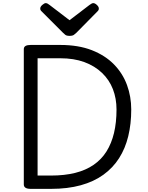

<svg xmlns="http://www.w3.org/2000/svg" viewBox="-20 -1206 943 1226"><path d="M176 0Q132 0 132 -28V-892Q132 -906 143 -912.5Q154 -919 176 -919H364Q481 -919 566.5 -885.5Q652 -852 708 -794.5Q764 -737 791 -663Q818 -589 818 -507Q818 -415 799 -336.5Q780 -258 740.5 -196Q701 -134 640 -90Q579 -46 495.5 -23Q412 0 306 0ZM220 -85H306Q392 -85 460 -102Q528 -119 578 -153.5Q628 -188 660 -239Q692 -290 708 -357Q724 -424 724 -507Q724 -577 701 -636.5Q678 -696 631.5 -740.5Q585 -785 518.5 -809.5Q452 -834 364 -834H220ZM576 -1186Q586 -1186 598.5 -1174.5Q611 -1163 611 -1152Q611 -1150 610.5 -1146Q610 -1142 605 -1136L468 -997Q461 -991 452.5 -984Q444 -977 424 -977Q405 -977 396.5 -984Q388 -991 382 -997L243 -1136Q238 -1142 237.5 -1146Q237 -1150 237 -1152Q237 -1163 250 -1174.5Q263 -1186 272 -1186Q279 -1186 284.5 -1182.5Q290 -1179 297 -1174L424 -1077L551 -1174Q559 -1179 564 -1182.5Q569 -1186 576 -1186Z"/></svg>

Font: Playwrite DE Grund
Style: Regular
Weight: 400
Designer: Veronika Burian, José Scaglione
Foundry: TypeTogether
Version: Version 1.002